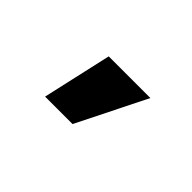

<svg xmlns="http://www.w3.org/2000/svg" viewBox="-33 -915 441 441"><g transform="rotate(45 187.5 -694.5)"><path d="M105.8 -610.8 143.8 -779.5H279.1L195 -610.8Z"/></g></svg>

Font: Inter UI
Style: Bold
Weight: 700
Designer: Rasmus Andersson
Foundry: rsms
Version: 3.2;8d6f07862